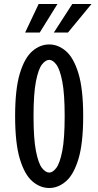

<svg xmlns="http://www.w3.org/2000/svg" viewBox="-20 -928 490 959"><path d="M226 11Q180.5 11 141.8 -22.2Q103 -55.5 79.2 -133.8Q55.5 -212 55.5 -348Q55.5 -483.5 79.2 -561.5Q103 -639.5 141.8 -672.8Q180.5 -706 226 -706Q270.5 -706 309.2 -672.8Q348 -639.5 371.8 -561.5Q395.5 -483.5 395.5 -348Q395.5 -212 371.8 -133.8Q348 -55.5 309.2 -22.2Q270.5 11 226 11ZM226 -66Q243.5 -66 261.2 -89.2Q279 -112.5 291 -173.8Q303 -235 303 -348Q303 -460.5 291 -521.5Q279 -582.5 261.2 -605.8Q243.5 -629 226 -629Q207.5 -629 189.5 -605.8Q171.5 -582.5 159.5 -521.5Q147.5 -460.5 147.5 -348Q147.5 -235 159.5 -173.8Q171.5 -112.5 189.5 -89.2Q207.5 -66 226 -66ZM249 -765.5 341 -908H437L319.5 -765.5ZM105.5 -765.5 173 -908H267L178.5 -765.5Z"/></svg>

Font: Trispace Condensed
Style: Regular
Weight: 400
Width: 3
Designer: Tyler Finck
Foundry: Etcetera Type Company
Version: Version 1.210; ttfautohint (v1.8.3)